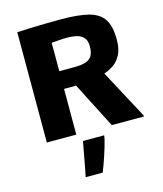

<svg xmlns="http://www.w3.org/2000/svg" viewBox="-140 -819 1013 1192"><g transform="rotate(-15 367.0 -222.5)"><path d="M83.5 0V-709Q125 -711.4 175.8 -712.9Q226.6 -714.4 275.9 -715.3Q325.2 -716.3 362.3 -716.3Q476.1 -716.3 543 -699Q609.9 -681.6 639.4 -635.7Q668.9 -589.8 668.5 -504.4Q668.5 -445.3 649.2 -408.4Q629.9 -371.6 600.3 -351.6Q570.8 -331.5 539.1 -321.3L707 -7.8V0H501L350.6 -293.9H272.9V0ZM272.9 -407.7H368.7Q414.6 -407.7 442.4 -416.7Q470.2 -425.8 483.2 -447.5Q496.1 -469.2 496.1 -507.8Q496.1 -542.5 481.4 -561.5Q466.8 -580.6 439 -588.4Q411.1 -596.2 371.1 -596.2Q348.6 -596.2 323.7 -594.2Q298.8 -592.3 272.9 -590.3ZM260.7 270.5Q264.6 252.4 268.8 230.7Q272.9 209 277.3 185.5Q281.7 162.1 286.1 138.4Q290.5 114.7 294.7 91.8Q298.8 68.8 302.7 48.8H438.5V49.8Q438.5 58.1 433.8 77.6Q429.2 97.2 421.6 122.3Q414.1 147.5 405 174.8Q396 202.1 386.7 227.3Q377.4 252.4 370.1 270.5Z"/></g></svg>

Font: Comme ExtraBold
Style: Regular
Weight: 800
Version: Version 1.000;gftools[0.9.27]